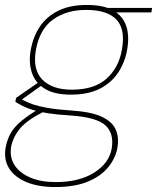

<svg xmlns="http://www.w3.org/2000/svg" viewBox="-48 -528 634 775"><path d="M174 227Q108 227 60 207.5Q12 188 -11 152Q-34 116 -25 66Q-19 35 -5 10Q9 -15 37 -38.5Q65 -62 110 -89L130 -78Q62 -44 33.5 -10Q5 24 -3 64Q-10 107 11 139Q32 171 75 189Q118 207 177 207Q272 207 332.5 168.5Q393 130 403 71Q413 10 377 -22.5Q341 -55 235 -62Q184 -65 148 -70.5Q112 -76 87 -83.5Q62 -91 45 -99.5Q28 -108 14 -117L17 -133L111 -198L131 -191L30 -119L26 -133Q39 -128 52.5 -120.5Q66 -113 87 -106Q108 -99 144 -92.5Q180 -86 239 -82Q318 -77 361 -57.5Q404 -38 418.5 -6.5Q433 25 426 68Q419 109 390 145.5Q361 182 308 204.5Q255 227 174 227ZM238 -146Q171 -146 132.5 -170Q94 -194 80.5 -235Q67 -276 76 -326Q86 -381 113.5 -421.5Q141 -462 188 -485Q235 -508 302 -508Q372 -508 410.5 -485Q449 -462 462 -421.5Q475 -381 465 -326Q456 -276 429 -235Q402 -194 355 -170Q308 -146 238 -146ZM242 -166Q332 -166 381.5 -210Q431 -254 444 -327Q459 -410 422 -449Q385 -488 299 -488Q220 -488 166 -449Q112 -410 97 -327Q83 -247 123 -206.5Q163 -166 242 -166ZM392 -478 386 -496H566L563 -478Z"/></svg>

Font: DM Sans 28pt Thin
Style: Italic
Weight: 250
Italic angle: -10°
Version: Version 4.004;gftools[0.9.30]